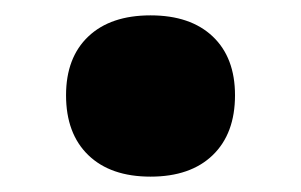

<svg xmlns="http://www.w3.org/2000/svg" viewBox="-20 -220 392 250"><path d="M176 10Q124 10 95 -18Q66 -46 66 -96Q66 -145 95 -172.5Q124 -200 176 -200Q228 -200 257 -172.5Q286 -145 286 -96Q286 -46 257 -18Q228 10 176 10Z"/></svg>

Font: M PLUS 2 Thin Black
Style: Regular
Weight: 900
Version: Version 1.001